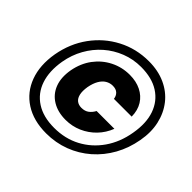

<svg xmlns="http://www.w3.org/2000/svg" viewBox="-169 -910 1117 1117"><g transform="rotate(45 389.5 -352.0)"><path d="M464.9 -712.5Q541.4 -712.5 601.1 -685.2Q660.9 -658 699.4 -609Q737.9 -560 752.7 -494.7Q767.5 -429.4 753.5 -353.3Q739.5 -274.2 702.8 -208.2Q666 -142.2 610.5 -93.6Q554.9 -45.1 485.7 -18.8Q416.4 7.4 338.3 7.4Q234.2 7.4 162.7 -38.6Q91.2 -84.6 61.2 -166.2Q31.1 -247.8 49.1 -353.3Q68.1 -459.3 126.9 -540.1Q185.7 -620.9 273.3 -666.7Q360.8 -712.5 464.9 -712.5ZM455.8 -656.9Q391.8 -656.9 334.2 -634.4Q276.5 -611.9 230 -571.3Q183.6 -530.6 152.4 -474.9Q121.2 -419.2 109.7 -353.3Q94.2 -261.9 117.4 -193.2Q140.6 -124.6 199.6 -86.4Q258.5 -48.2 348.4 -48.2Q438.3 -48.2 510.2 -86.4Q582.1 -124.6 630.1 -193.2Q678 -261.9 693.5 -353.3Q710 -446.2 686.3 -514.1Q662.5 -582 604.1 -619.4Q545.7 -656.9 455.8 -656.9ZM442 -578Q495.1 -578 535.1 -558.1Q575.2 -538.2 597.9 -501.8Q620.7 -465.3 621.5 -413.6H475.3Q472.8 -435.5 458.3 -449.4Q443.8 -463.2 416.9 -463.2Q393.5 -463.2 373.5 -451.2Q353.5 -439.2 339.3 -414.6Q325.2 -390.1 318.3 -353.2Q312.4 -316.4 318 -291.8Q323.5 -267.3 339.1 -255Q354.7 -242.8 378.1 -242.8Q406.9 -242.8 425 -256.9Q443 -270.9 454.2 -292.4H600.5Q581.5 -243.1 545.7 -206.1Q509.9 -169.2 462.8 -148.6Q415.6 -128 362.6 -128Q298.4 -128 252.9 -155.7Q207.3 -183.4 187.8 -233.8Q168.3 -284.3 180.3 -353.2Q193.2 -422 230.7 -472.2Q268.2 -522.4 323.3 -550.2Q378.4 -578 442 -578Z"/></g></svg>

Font: Poppins Variable
Style: Italic
Weight: 100
Italic angle: -10°
Designer: Jonny Pinhorn
Foundry: Indian Type Foundry
Version: Version 6.000